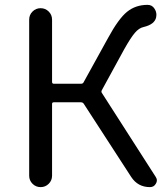

<svg xmlns="http://www.w3.org/2000/svg" viewBox="-20 -767 687 787"><path d="M397.5 -397.5Q393.6 -390.6 398.4 -384.8L618.2 -42Q623 -35.2 623 -27.3Q623 -20.5 619.1 -14.6Q611.3 0 594.7 0Q544.9 0 517.6 -42L323.2 -341.8Q319.3 -347.7 311.5 -347.7H200.2Q193.4 -347.7 193.4 -340.8V-46.9Q193.4 -27.3 179.7 -13.7Q166 0 146.5 0Q127 0 113.3 -13.7Q99.6 -27.3 99.6 -46.9V-686.5Q99.6 -706.1 113.3 -719.7Q127 -733.4 146.5 -733.4Q166 -733.4 179.7 -719.7Q193.4 -706.1 193.4 -686.5V-431.6Q193.4 -423.8 200.2 -423.8H312.5Q320.3 -423.8 323.2 -430.7L422.9 -611.3Q465.8 -690.4 501 -718.8Q536.1 -747.1 585 -747.1Q603.5 -747.1 613.3 -731.4Q621.1 -719.7 621.1 -706.1Q621.1 -701.2 620.1 -696.3Q614.3 -667 568.4 -656.2Q549.8 -652.3 532.7 -632.3Q515.6 -612.3 489.3 -565.4Z"/></svg>

Font: Gen Jyuu Gothic Regular
Style: Regular
Weight: 400
Designer: [Source Han Sans]
Ryoko NISHIZUKA  (kana & ideographs); Paul D. Hunt (Latin, Greek & Cyrillic); Wenlong ZHANG  (bopomofo
Version: Version 1.002.20150607